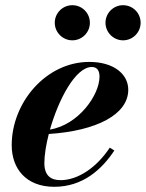

<svg xmlns="http://www.w3.org/2000/svg" viewBox="-20 -708 560 738"><path d="M385.5 -620.5C385.5 -583.5 416 -553 453 -553C490.5 -553 520.5 -583.5 520.5 -620.5C520.5 -658 490.5 -688 453 -688C416 -688 385.5 -658 385.5 -620.5ZM190.5 -620.5C190.5 -583.5 221 -553 258 -553C295.5 -553 325.5 -583.5 325.5 -620.5C325.5 -658 295.5 -688 258 -688C221 -688 190.5 -658 190.5 -620.5ZM150.5 -81C150.5 -112 157 -151.5 167.5 -193C351.5 -205 473 -268 473 -363C473 -423 417.5 -470 323 -470C157.5 -470 25 -314.5 25 -150C25 -60 80 10 188.5 10C300 10 372.5 -58.5 419.5 -129.5L402 -140.5C352 -65 280.5 -15.5 212.5 -15.5C176 -15.5 150.5 -32.5 150.5 -81ZM333 -450.5C355 -450.5 362.5 -434 362.5 -413.5C362.5 -342.5 281.5 -228 172 -210C205 -325.5 270 -450.5 333 -450.5Z"/></svg>

Font: Bodoni* 11pt
Style: Bold Italic
Weight: 700
Italic angle: -13°
Version: Version 2.3